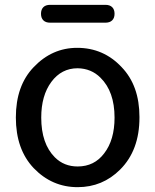

<svg xmlns="http://www.w3.org/2000/svg" viewBox="-20 -731 645 798"><path d="M120.1 -452.1Q196.3 -532.2 300.8 -532.2Q410.2 -532.2 485.4 -452.1Q559.6 -375 559.6 -245.1Q559.6 -244.1 559.6 -242.2Q559.6 -106.4 479.5 -26.4Q406.2 46.9 302.7 46.9Q196.3 46.9 120.1 -32.2Q45.9 -110.4 45.9 -242.7Q45.9 -375 120.1 -452.1ZM302.7 -39.1Q372.1 -39.1 413.1 -93.8Q456.1 -149.4 456.1 -242.2Q456.1 -350.6 397.5 -408.2Q359.4 -446.3 302.7 -447.3Q235.4 -447.3 193.4 -390.6Q151.4 -334 151.4 -242.2Q151.4 -133.8 208 -77.1Q246.1 -39.1 302.7 -39.1ZM188.5 -636.7Q169.9 -636.7 160.2 -646.5Q150.4 -656.2 150.4 -673.8Q150.4 -691.4 160.2 -701.2Q169.9 -710.9 188.5 -710.9H418Q436.5 -710.9 446.3 -701.2Q456.1 -691.4 456.1 -673.8Q456.1 -656.2 446.3 -646.5Q436.5 -636.7 418 -636.7Z"/></svg>

Font: TaiwanPearl
Style: Regular
Weight: 400
Version: Version 2.102